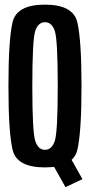

<svg xmlns="http://www.w3.org/2000/svg" viewBox="-20 -700 388 808"><path d="M255.5 87.5 327 54 256.5 -71.5 184 -40ZM169 4.5Q288 4.5 305.5 -69.5Q323 -143.5 323 -337.5Q323 -531 305.5 -605.8Q288 -680.5 169 -680.5Q50 -680.5 32.8 -606.2Q15.5 -532 15.5 -337.5Q15.5 -143.5 33 -69.5Q50.5 4.5 169 4.5ZM169 -69.5Q140.5 -69.5 128.2 -107.5Q116 -145.5 116 -337.5Q116 -532 128.2 -569.2Q140.5 -606.5 169 -606.5Q198.5 -606.5 210.8 -569.2Q223 -532 223 -337.5Q223 -145.5 210.8 -107.5Q198.5 -69.5 169 -69.5Z"/></svg>

Font: Anybody ExtraCondensed Medium
Style: Regular
Weight: 500
Width: 2
Version: Version 1.113;gftools[0.9.25]